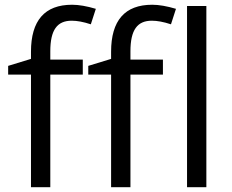

<svg xmlns="http://www.w3.org/2000/svg" viewBox="-20 -785 972 805"><path d="M663.1 -535.2H526.9V-569.8C526.9 -659.7 555.7 -698.2 616.7 -698.2C638.7 -698.2 665.5 -693.4 696.8 -683.1L717.8 -748C679.7 -759.3 646.5 -765.1 618.2 -765.1C503.4 -765.1 445.8 -699.2 445.8 -567.9V-538.1L350.1 -508.8V-472.2H445.8V0H526.9V-472.2H663.1ZM327.1 -535.2H190.9V-569.8C190.9 -659.7 219.7 -698.2 280.8 -698.2C302.7 -698.2 329.6 -693.4 360.8 -683.1L381.8 -748C343.8 -759.3 310.5 -765.1 282.2 -765.1C167.5 -765.1 109.9 -699.2 109.9 -567.9V-538.1L14.2 -508.8V-472.2H109.9V0H190.9V-472.2H327.1ZM845.2 -759.8H764.2V0H845.2Z"/></svg>

Font: Sahel
Style: Regular
Weight: 400
Foundry: Saber Rastikerdar (saber.rastikerdar@gmail.com)
Version: Version 3.4.0